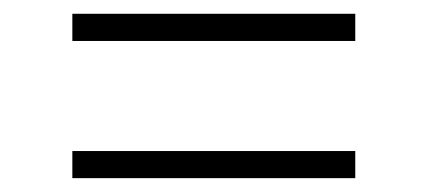

<svg xmlns="http://www.w3.org/2000/svg" viewBox="-20 -428 615 276"><path d="M84 -210.9V-171.9H490.7V-210.9ZM84 -408.2V-369.1H490.7V-408.2Z"/></svg>

Font: Estedad ExtraLight
Style: Regular
Weight: 200
Designer: Amin Abedi
Version: Version 7.3